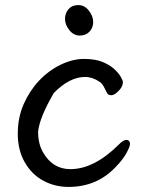

<svg xmlns="http://www.w3.org/2000/svg" viewBox="-20 -718 570 756"><path d="M294 -578Q270 -578 253 -599.5Q236 -621 236 -643.5Q236 -666 250 -682Q264 -698 288.5 -698Q313 -698 330 -676Q347 -654 347 -631.5Q347 -609 332.5 -593.5Q318 -578 294 -578ZM449 -150Q466 -167 477 -167Q485 -167 488.5 -162.5Q492 -158 492 -152Q492 -141 477.5 -114.5Q463 -88 433 -58Q360 18 250 18Q196 18 150.5 -6.5Q105 -31 77.5 -79Q50 -127 50 -191Q50 -255 73 -307.5Q96 -360 133.5 -400Q171 -440 218.5 -463Q266 -486 310.5 -486Q355 -486 384 -474Q413 -462 430.5 -445.5Q448 -429 456 -414.5Q464 -400 464 -395Q464 -377 447 -360Q430 -343 419 -343Q406 -343 402 -351Q395 -365 388 -378Q382 -389 372 -396Q344 -415 315 -415Q254 -415 192 -352Q136 -256 130 -200Q130 -152 149 -119Q187 -52 257 -52Q351 -52 449 -150Z"/></svg>

Font: Moon Stars Kai
Style: Bold
Weight: 700
Designer: GuiWonder
Version: Version 1.101